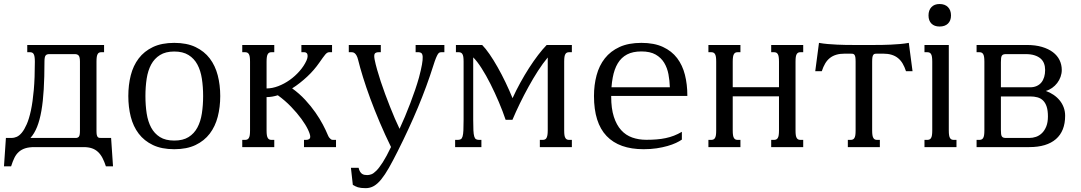

<svg xmlns="http://www.w3.org/2000/svg" viewBox="-30 -747 5488 975"><path d="M145 0Q117.2 0 98.1 6.1Q79.1 12.2 65.7 24.2Q52.2 36.1 43.2 54.4Q34.2 72.8 26.4 97.7H-9.8L0 -46.4H29.3Q41 -46.4 54.4 -52Q67.9 -57.6 80.8 -73.2Q93.8 -88.9 105.7 -116Q117.7 -143.1 127 -186.3Q136.2 -229.5 141.6 -290.3Q147 -351.1 147 -433.6Q147 -448.7 145.5 -458Q144 -467.3 140.9 -472.7Q137.7 -478 132.8 -480Q127.9 -481.9 121.6 -481.9H108.4V-518.6H498.5V-481.9H485.4Q478.5 -481.9 473.9 -480Q469.2 -478 466.1 -472.7Q462.9 -467.3 461.4 -458Q460 -448.7 460 -433.6V-82.5Q460 -69.3 461.4 -62.3Q462.9 -55.2 466.1 -51.5Q469.2 -47.9 473.9 -47.1Q478.5 -46.4 485.4 -46.4H534.2L543.9 97.7H507.8Q500 73.7 490.5 55.4Q481 37.1 467.8 24.7Q454.6 12.2 436.8 6.1Q418.9 0 394 0ZM195.8 -433.6Q195.8 -355.5 192.1 -293.7Q188.5 -231.9 180.2 -184.3Q171.9 -136.7 158.2 -102.5Q144.5 -68.4 124.5 -46.4H354.5Q365.2 -46.4 370.6 -53Q376 -59.6 376 -82.5V-433.6Q376 -457.5 369.6 -464.8Q363.3 -472.2 350.1 -472.2H221.7Q214.8 -472.2 210.2 -470.9Q205.6 -469.7 202.1 -465.8Q198.7 -461.9 197.3 -454.3Q195.8 -446.8 195.8 -433.6Z M621.6 -259.3Q621.6 -315.4 634 -364.5Q646.5 -413.6 674.3 -450.2Q702.1 -486.8 746.6 -508.1Q791 -529.3 855 -529.3Q918.5 -529.3 962.9 -508.1Q1007.3 -486.8 1035.2 -450.2Q1063 -413.6 1075.7 -364.5Q1088.4 -315.4 1088.4 -259.3Q1088.4 -203.1 1075.7 -154.1Q1063 -105 1035.2 -68.4Q1007.3 -31.7 962.9 -10.5Q918.5 10.7 855 10.7Q791 10.7 746.6 -10.5Q702.1 -31.7 674.3 -68.4Q646.5 -105 634 -154.1Q621.6 -203.1 621.6 -259.3ZM708.5 -259.3Q708.5 -212.4 714.8 -171.1Q721.2 -129.9 737.5 -99.4Q753.9 -68.8 782.2 -51Q810.5 -33.2 855 -33.2Q899.4 -33.2 927.7 -51Q956.1 -68.8 972.4 -99.4Q988.8 -129.9 995.1 -171.1Q1001.5 -212.4 1001.5 -259.3Q1001.5 -306.2 995.1 -347.4Q988.8 -388.7 972.4 -419.2Q956.1 -449.7 927.5 -467.5Q898.9 -485.4 855 -485.4Q811 -485.4 782.5 -467.5Q753.9 -449.7 737.5 -419.2Q721.2 -388.7 714.8 -347.4Q708.5 -306.2 708.5 -259.3Z M1633.8 -63.5Q1637.7 -53.7 1641.8 -48.3Q1646 -43 1649.7 -40.3Q1653.3 -37.6 1656.7 -37.1Q1660.2 -36.6 1663.1 -36.6H1676.3V0H1513.7V-36.6H1522.9Q1545.4 -36.6 1545.4 -52.7Q1545.4 -64.9 1533.7 -89.4Q1522 -113.8 1500.5 -143.3Q1479 -172.9 1448.5 -204.6Q1418 -236.3 1380.9 -263.2Q1366.2 -258.8 1351.8 -256.3Q1337.4 -253.9 1323.7 -253.9V-85Q1323.7 -69.8 1325.2 -60.5Q1326.7 -51.3 1330.1 -45.9Q1333.5 -40.5 1338.1 -38.6Q1342.8 -36.6 1349.6 -36.6H1362.8V0H1200.2V-36.6H1213.9Q1220.2 -36.6 1225.1 -38.6Q1230 -40.5 1233.4 -45.9Q1236.8 -51.3 1238.3 -60.5Q1239.7 -69.8 1239.7 -85V-433.6Q1239.7 -448.7 1238.3 -458Q1236.8 -467.3 1233.4 -472.7Q1230 -478 1225.1 -480Q1220.2 -481.9 1213.9 -481.9H1200.2V-518.6H1362.8V-481.9H1349.6Q1342.8 -481.9 1338.1 -480Q1333.5 -478 1330.1 -472.7Q1326.7 -467.3 1325.2 -458Q1323.7 -448.7 1323.7 -433.6V-297.9Q1352.5 -297.9 1383.1 -309.6Q1413.6 -321.3 1441.2 -340.8Q1468.8 -360.4 1491.2 -386Q1513.7 -411.6 1526.4 -439.5Q1532.2 -452.6 1532.2 -462.4Q1532.2 -472.2 1527.6 -477.1Q1522.9 -481.9 1515.6 -481.9H1500.5V-518.6H1656.2V-481.9H1642.1Q1636.7 -481.9 1632.1 -479.2Q1627.4 -476.6 1622.1 -470.5Q1616.7 -464.4 1609.4 -454.1Q1602.1 -443.8 1591.8 -429.2Q1578.6 -410.2 1563 -392.1Q1547.4 -374 1529.5 -357.4Q1511.7 -340.8 1492.4 -325.7Q1473.1 -310.5 1453.6 -298.3Q1490.2 -272 1519.8 -240Q1549.3 -208 1571.8 -175.8Q1594.2 -143.6 1609.6 -114.3Q1625 -85 1633.8 -63.5Z M2170.4 -413.6Q2137.2 -308.6 2092.3 -201.2Q2047.4 -93.8 1989.3 21.5Q1964.8 70.3 1944.8 105.5Q1924.8 140.6 1906.2 163.6Q1887.7 186.5 1868.7 197.5Q1849.6 208.5 1827.1 208.5Q1813.5 208.5 1804 207.3Q1794.4 206.1 1787.1 203.9Q1779.8 201.7 1773.9 198.5Q1768.1 195.3 1761.7 191.9L1752 105H1791Q1793.9 117.7 1798.6 125Q1803.2 132.3 1808.8 136Q1814.5 139.6 1821 140.9Q1827.6 142.1 1835 142.1Q1844.2 142.1 1855.5 138.2Q1866.7 134.3 1881.1 119.9Q1895.5 105.5 1913.8 77.1Q1932.1 48.8 1955.6 -0.5Q1924.8 -63.5 1898.2 -126.2Q1871.6 -189 1850.3 -246.6Q1829.1 -304.2 1813.5 -354.5Q1797.9 -404.8 1788.6 -442.9Q1785.2 -457 1780.5 -465.1Q1775.9 -473.1 1771 -476.8Q1766.1 -480.5 1761.7 -481.2Q1757.3 -481.9 1754.4 -481.9H1741.2V-518.6H1903.8V-481.9H1894.5Q1877.4 -481.9 1872.8 -473.9Q1868.2 -465.8 1872.6 -443.8Q1877 -421.4 1885 -393.3Q1893.1 -365.2 1903.3 -333.7Q1913.6 -302.2 1925.8 -269.5Q1938 -236.8 1950.4 -205.3Q1962.9 -173.8 1975.3 -144.8Q1987.8 -115.7 1999 -92.8Q2012.2 -121.1 2026.4 -154.8Q2040.5 -188.5 2053.7 -223.1Q2066.9 -257.8 2078.4 -291.5Q2089.8 -325.2 2097.7 -353.5Q2108.4 -394 2112.8 -419.2Q2117.2 -444.3 2116.5 -458.3Q2115.7 -472.2 2110.1 -477.1Q2104.5 -481.9 2095.7 -481.9H2080.6V-518.6H2226.6V-481.9H2212.4Q2207 -481.9 2202.6 -480.5Q2198.2 -479 2193.8 -472.4Q2189.5 -465.8 2183.8 -452.1Q2178.2 -438.5 2170.4 -413.6Z M2285.2 -518.6H2418.5Q2435.5 -501.5 2455.8 -472.2Q2476.1 -442.9 2496.8 -406.2Q2517.6 -369.6 2537.1 -328.9Q2556.6 -288.1 2572.8 -248.5Q2590.8 -288.1 2612.3 -327.1Q2633.8 -366.2 2656.7 -401.9Q2679.7 -437.5 2702.6 -467.5Q2725.6 -497.6 2746.1 -518.6H2874V-481.9H2860.8Q2854 -481.9 2849.4 -480Q2844.7 -478 2841.3 -472.7Q2837.9 -467.3 2836.4 -458Q2835 -448.7 2835 -433.6V-85Q2835 -69.8 2836.4 -60.5Q2837.9 -51.3 2841.3 -45.9Q2844.7 -40.5 2849.4 -38.6Q2854 -36.6 2860.8 -36.6H2874V0H2711.4V-36.6H2725.1Q2731.4 -36.6 2736.6 -38.6Q2741.7 -40.5 2744.9 -45.9Q2748 -51.3 2749.8 -60.5Q2751.5 -69.8 2751.5 -85V-455.1Q2726.6 -425.3 2701.9 -387Q2677.2 -348.6 2654.1 -306.6Q2630.9 -264.6 2609.9 -221.4Q2588.9 -178.2 2572.3 -138.7H2537.6Q2523.4 -181.2 2503.2 -228.8Q2482.9 -276.4 2460.7 -320.6Q2438.5 -364.7 2415.5 -400.6Q2392.6 -436.5 2373 -455.6V-138.7Q2373 -105.5 2374 -85.2Q2375 -64.9 2378.2 -54.2Q2381.3 -43.5 2387.5 -40Q2393.6 -36.6 2403.8 -36.6H2414.6V0H2281.2V-36.6H2293.5Q2303.7 -36.6 2309.8 -40Q2315.9 -43.5 2319.1 -54.4Q2322.3 -65.4 2323.2 -85.4Q2324.2 -105.5 2324.2 -139.2V-433.6Q2324.2 -448.7 2322.8 -458Q2321.3 -467.3 2317.9 -472.7Q2314.5 -478 2309.6 -480Q2304.7 -481.9 2298.3 -481.9H2285.2Z M3227.1 -529.3Q3292 -529.3 3336.7 -508.5Q3381.3 -487.8 3408.7 -451.7Q3436 -415.5 3448.2 -366.9Q3460.4 -318.4 3460.4 -262.7V-259.8H3073.7V-256.3Q3073.7 -195.8 3087.2 -154.1Q3100.6 -112.3 3124.3 -86.2Q3147.9 -60.1 3180.7 -48.6Q3213.4 -37.1 3252 -37.1Q3280.3 -37.1 3304.4 -39.1Q3328.6 -41 3350.6 -45.7Q3372.6 -50.3 3392.6 -58.1Q3412.6 -65.9 3432.6 -77.6V-38.1Q3420.9 -29.8 3402.6 -21.2Q3384.3 -12.7 3359.6 -5.6Q3335 1.5 3304.7 6.1Q3274.4 10.7 3238.3 10.7Q3114.3 10.7 3050.3 -56.4Q2986.3 -123.5 2986.3 -259.3Q2986.3 -315.4 2999.5 -364.7Q3012.7 -414.1 3041.5 -450.7Q3070.3 -487.3 3116 -508.3Q3161.6 -529.3 3227.1 -529.3ZM3371.6 -303.7Q3370.6 -337.4 3364.5 -369.9Q3358.4 -402.3 3342.8 -428.2Q3327.1 -454.1 3299.3 -470Q3271.5 -485.8 3227.1 -485.8Q3183.6 -485.8 3154.3 -470.5Q3125 -455.1 3107.2 -425.5Q3089.4 -396 3081.5 -353Q3077.1 -330.1 3075.2 -303.7Z M3690.9 -85Q3690.9 -69.8 3692.4 -60.5Q3693.8 -51.3 3697.3 -45.9Q3700.7 -40.5 3705.3 -38.6Q3710 -36.6 3716.8 -36.6H3730V0H3567.4V-36.6H3581.1Q3587.4 -36.6 3592.3 -38.6Q3597.2 -40.5 3600.6 -45.9Q3604 -51.3 3605.5 -60.5Q3606.9 -69.8 3606.9 -85V-433.6Q3606.9 -448.7 3605.5 -458Q3604 -467.3 3600.6 -472.7Q3597.2 -478 3592.3 -480Q3587.4 -481.9 3581.1 -481.9H3567.4V-518.6H3730V-481.9H3716.8Q3710 -481.9 3705.3 -480Q3700.7 -478 3697.3 -472.7Q3693.8 -467.3 3692.4 -458Q3690.9 -448.7 3690.9 -433.6V-304.2H3925.8V-433.6Q3925.8 -448.7 3924.3 -458Q3922.9 -467.3 3919.4 -472.7Q3916 -478 3911.1 -480Q3906.2 -481.9 3899.9 -481.9H3886.2V-518.6H4048.8V-481.9H4035.6Q4028.8 -481.9 4024.2 -480Q4019.5 -478 4016.1 -472.7Q4012.7 -467.3 4011.2 -458Q4009.8 -448.7 4009.8 -433.6V-85Q4009.8 -69.8 4011.2 -60.5Q4012.7 -51.3 4016.1 -45.9Q4019.5 -40.5 4024.2 -38.6Q4028.8 -36.6 4035.6 -36.6H4048.8V0H3886.2V-36.6H3899.9Q3906.2 -36.6 3911.1 -38.6Q3916 -40.5 3919.4 -45.9Q3922.9 -51.3 3924.3 -60.5Q3925.8 -69.8 3925.8 -85V-257.8H3690.9Z M4314.9 -433.6Q4314.9 -448.7 4313.5 -457Q4312 -465.3 4308.6 -469.2Q4305.2 -473.1 4300.3 -473.9Q4295.4 -474.6 4289.1 -474.6H4260.3Q4235.4 -474.6 4216.6 -469Q4197.8 -463.4 4183.8 -452.1Q4169.9 -440.9 4160.2 -424.3Q4150.4 -407.7 4143.1 -385.3H4109.9L4128.9 -529.3Q4149.9 -525.4 4173.6 -523.4Q4197.3 -521.5 4220.9 -520.3Q4244.6 -519 4267.1 -518.8Q4289.6 -518.6 4308.1 -518.6H4405.8Q4424.3 -518.6 4446.8 -518.8Q4469.2 -519 4492.9 -520.3Q4516.6 -521.5 4540.3 -523.4Q4564 -525.4 4585 -529.3L4604 -385.3H4570.8Q4563.5 -407.7 4553.7 -424.3Q4543.9 -440.9 4530 -452.1Q4516.1 -463.4 4497.3 -469Q4478.5 -474.6 4453.6 -474.6H4424.8Q4418 -474.6 4413.3 -473.9Q4408.7 -473.1 4405.3 -469.2Q4401.9 -465.3 4400.4 -457Q4398.9 -448.7 4398.9 -433.6V-85Q4398.9 -69.8 4400.4 -60.5Q4401.9 -51.3 4405.3 -45.9Q4408.7 -40.5 4413.3 -38.6Q4418 -36.6 4424.8 -36.6H4438V0H4275.4V-36.6H4289.1Q4295.4 -36.6 4300.3 -38.6Q4305.2 -40.5 4308.6 -45.9Q4312 -51.3 4313.5 -60.5Q4314.9 -69.8 4314.9 -85Z M4664.6 -518.6H4788.1V-85Q4788.1 -69.8 4789.6 -60.5Q4791 -51.3 4794.4 -45.9Q4797.9 -40.5 4802.5 -38.6Q4807.1 -36.6 4814 -36.6H4827.1V0H4664.6V-36.6H4678.2Q4684.6 -36.6 4689.5 -38.6Q4694.3 -40.5 4697.8 -45.9Q4701.2 -51.3 4702.6 -60.5Q4704.1 -69.8 4704.1 -85V-433.6Q4704.1 -448.7 4702.6 -458Q4701.2 -467.3 4697.8 -472.7Q4694.3 -478 4689.5 -480Q4684.6 -481.9 4678.2 -481.9H4664.6ZM4685.1 -668.5Q4685.1 -695.3 4700 -710.9Q4714.8 -726.6 4741.2 -726.6Q4768.6 -726.6 4783.9 -710.9Q4799.3 -695.3 4799.3 -668.5Q4799.3 -642.1 4783.9 -627.2Q4768.6 -612.3 4741.2 -612.3Q4714.8 -612.3 4700 -627.2Q4685.1 -642.1 4685.1 -668.5Z M4929.2 0V-36.6H4942.9Q4949.2 -36.6 4954.1 -38.6Q4959 -40.5 4962.4 -45.9Q4965.8 -51.3 4967.3 -60.5Q4968.8 -69.8 4968.8 -85V-433.6Q4968.8 -448.7 4967.3 -458Q4965.8 -467.3 4962.4 -472.7Q4959 -478 4954.1 -480Q4949.2 -481.9 4942.9 -481.9H4929.2V-518.6H5184.1Q5228 -518.6 5261.2 -508.8Q5294.4 -499 5316.9 -481.9Q5339.4 -464.8 5350.6 -441.7Q5361.8 -418.5 5361.8 -391.6Q5361.8 -374 5355.7 -356.9Q5349.6 -339.8 5338.6 -325.4Q5327.6 -311 5312.7 -300.5Q5297.9 -290 5280.8 -285.2Q5301.8 -277.8 5319.8 -265.6Q5337.9 -253.4 5351.1 -237.3Q5364.3 -221.2 5371.6 -201.4Q5378.9 -181.6 5378.9 -159.2Q5378.9 -81.5 5332.3 -40.8Q5285.6 0 5196.8 0ZM5052.7 -303.7H5200.7Q5219.7 -303.7 5234.1 -310.1Q5248.5 -316.4 5258.1 -328.1Q5267.6 -339.8 5272.5 -356Q5277.3 -372.1 5277.3 -391.6Q5277.3 -409.7 5271.7 -424.6Q5266.1 -439.5 5253.9 -450Q5241.7 -460.4 5223.1 -466.3Q5204.6 -472.2 5178.2 -472.2H5078.6Q5070.8 -472.2 5065.7 -470.5Q5060.5 -468.8 5057.6 -464.4Q5054.7 -460 5053.7 -451.9Q5052.7 -443.8 5052.7 -430.7ZM5196.8 -46.4Q5214.4 -46.4 5231.2 -52.2Q5248 -58.1 5261.5 -71.3Q5274.9 -84.5 5283.2 -105.2Q5291.5 -126 5291.5 -155.8Q5291.5 -185.5 5285.2 -205.1Q5278.8 -224.6 5267.1 -236.3Q5255.4 -248 5238.5 -252.7Q5221.7 -257.3 5201.2 -257.3H5052.7V-87.9Q5052.7 -74.7 5053.7 -66.7Q5054.7 -58.6 5057.6 -54.2Q5060.5 -49.8 5065.7 -48.1Q5070.8 -46.4 5078.6 -46.4Z"/></svg>

Font: Arian Grqi
Style: Regular
Weight: 400
Designer: Ruben Hakobyan (Tarumian)
Foundry: Ruben Hakobyan (Tarumian)
Version: Version 1.003